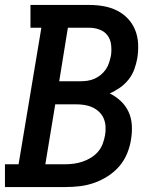

<svg xmlns="http://www.w3.org/2000/svg" viewBox="-27 -755 647 775"><path d="M-7 0V-92H48L140 -643H96V-735H333Q363 -735 391.5 -730Q420 -725 445 -712.5Q470 -700 489 -680Q508 -660 518.5 -634Q529 -608 530.5 -578.5Q532 -549 527 -519Q523 -497 515 -475Q507 -453 492 -434Q477 -415 457 -401Q437 -387 416 -378Q440 -366 460 -347.5Q480 -329 491.5 -304.5Q503 -280 505 -251Q507 -222 502 -193Q498 -165 486.5 -136.5Q475 -108 455 -84.5Q435 -61 408.5 -44Q382 -27 353.5 -17Q325 -7 296 -3.5Q267 0 238 0ZM297 -427Q311 -427 325.5 -429Q340 -431 354 -437Q368 -443 380 -453Q392 -463 400.5 -475.5Q409 -488 413.5 -502.5Q418 -517 421 -531Q424 -552 421.5 -574Q419 -596 407 -612Q395 -628 375 -635.5Q355 -643 333 -643H247L212 -427ZM156 -92H238Q255 -92 272.5 -94.5Q290 -97 307.5 -103Q325 -109 341 -119Q357 -129 369 -143Q381 -157 387.5 -174.5Q394 -192 397 -209Q400 -226 399 -244Q398 -262 391.5 -277Q385 -292 373 -303.5Q361 -315 345.5 -322Q330 -329 313 -331.5Q296 -334 278 -334H196Z"/></svg>

Font: Iosevka Slab Semibold Extended
Style: Italic
Weight: 600
Width: 7
Italic angle: -9°
Monospace: yes
Designer: Belleve Invis
Foundry: Belleve Invis
Version: Version 11.1.0; ttfautohint (v1.8.3)